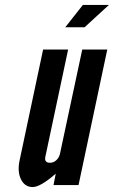

<svg xmlns="http://www.w3.org/2000/svg" viewBox="-20 -747 460 775"><path d="M112 8Q143 8 205 -46L196 0H297L413 -547H312L222 -126Q218.5 -110.5 207.2 -100.2Q196 -90 182 -90Q158 -90 163 -114L255 -547H154L59 -99Q49.5 -54 64.8 -23Q80 8 112 8ZM243.5 -637H321.5L419.5 -727H314.5Z"/></svg>

Font: League Gothic
Style: Italic
Weight: 400
Designer: The League of Moveable Type
Version: Version 1.600; ttfautohint (v1.8.3)